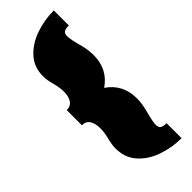

<svg xmlns="http://www.w3.org/2000/svg" viewBox="-281 -830 914 914"><g transform="rotate(-45 176.0 -373.0)"><path d="M322 -702Q299 -702 289.5 -695.5Q280 -689 280 -671Q280 -650 294 -599Q306 -556 306 -519Q306 -424 231 -373Q306 -322 306 -227Q306 -191 294 -147Q280 -96 280 -75Q280 -57 289.5 -50.5Q299 -44 322 -44V57Q258 57 199 36.5Q140 16 102.5 -26Q65 -68 65 -130Q65 -154 73 -186Q82 -219 82 -250Q82 -283 69.5 -302.5Q57 -322 30 -322V-424Q57 -424 70 -443.5Q83 -463 83 -496Q83 -523 73 -560Q64 -592 64 -618Q64 -679 102 -720.5Q140 -762 199 -782.5Q258 -803 322 -803Z"/></g></svg>

Font: Mantou Sans
Style: Regular
Weight: 400
Designer: Mant0u / artakana
Foundry: Mant0u / artakana
Version: Version 1.001;October 22, 2023;FontCreator 14.0.0.2901 64-bi